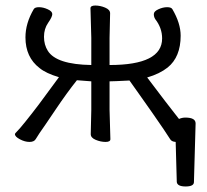

<svg xmlns="http://www.w3.org/2000/svg" viewBox="-20 -503 749 694"><path d="M627 -73Q638 -78 650 -78Q687 -78 687 -57V-56L681 155Q681 171 651 171Q621 171 619 155L615 10Q600 9 595 0Q589 -10 571 -36.5Q553 -63 530 -96Q507 -129 484.5 -160.5Q462 -192 448 -212Q391 -209 376 -209V-106L379 0Q379 10 361.5 10Q344 10 326 2.5Q308 -5 308 -18L310 -106V-209L258 -213Q222 -168 180 -105.5Q138 -43 123 -22L109 0Q103 10 86.5 10Q70 10 52 0.5Q34 -9 34 -18Q34 -21 41.5 -28Q49 -35 72 -63.5Q95 -92 120 -125Q145 -158 165 -186Q185 -214 193 -224Q146 -238 123 -257Q72 -296 72 -368Q72 -419 102 -470Q106 -477 121 -477Q136 -477 152.5 -469.5Q169 -462 169 -452Q169 -442 154 -420.5Q139 -399 139 -370Q139 -341 153 -319Q184 -270 310 -268V-366L307 -473Q307 -483 324.5 -483Q342 -483 360 -475.5Q378 -468 378 -455L376 -366V-268Q566 -268 566 -364Q566 -402 541 -434Q536 -442 536 -452Q536 -462 552.5 -469.5Q569 -477 584 -477Q599 -477 603 -470Q633 -419 633 -374Q633 -297 586 -259Q557 -236 512 -223Q585 -126 627 -73Z"/></svg>

Font: LXGW WenKai
Style: Regular
Weight: 400
Designer: LXGW / Fontworks Inc.
Foundry: LXGW / Fontworks Inc.
Version: Version 1.520; June 14, 2025